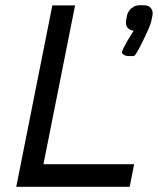

<svg xmlns="http://www.w3.org/2000/svg" viewBox="-20 -718 607 738"><path d="M147 -86.9H495.6L478.5 0H42.5L181.2 -697.3H268.6ZM494.1 -502.4H474.6Q458.5 -502.4 449.2 -513.7Q448.7 -514.6 448.7 -516.1Q448.7 -517.6 449.2 -519Q451.2 -528.8 469.2 -560.1L493.7 -600.1Q479 -601.1 470.2 -611.8Q463.9 -620.1 463.9 -630.9Q463.9 -634.8 464.8 -639.6L468.3 -658.7Q471.7 -674.8 485.4 -686.3Q499 -697.8 515.6 -697.8H534.7Q551.3 -697.8 560.1 -686.5Q566.9 -677.7 566.9 -667Q566.9 -663.1 565.9 -658.7L561.5 -636.2Q558.1 -619.6 529.5 -561Q501 -502.4 494.1 -502.4Z"/></svg>

Font: Qaz
Style: Italic
Weight: 400
Italic angle: -11.25°
Designer: GGBotNet
Foundry: f0n7
Version: 0.70